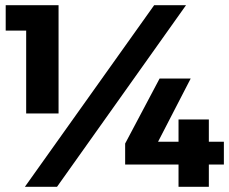

<svg xmlns="http://www.w3.org/2000/svg" viewBox="-20 -721 884 741"><path d="M2 -701H206V-283H81V-603H2ZM575 -701H698L200 0H76ZM596 -418H716L590 -174H669V-260H786V-174H844V-86H786V0H669V-86H463V-167Z"/></svg>

Font: Montserrat V1
Style: Bold
Weight: 700
Designer: Julieta Ulanovsky
Foundry: Julieta Ulanovsky
Version: Version 6.001